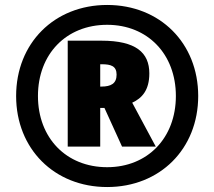

<svg xmlns="http://www.w3.org/2000/svg" viewBox="-20 -744 864 774"><path d="M412 10C625 10 779 -144 779 -357C779 -570 625 -724 412 -724C199 -724 45 -570 45 -357C45 -144 199 10 412 10ZM412 -70C247 -70 133 -188 133 -357C133 -526 247 -644 412 -644C575 -644 689 -526 689 -357C689 -188 575 -70 412 -70ZM253 -153H384V-309H401L472 -153H608L513 -330C552 -348 582 -380 582 -448C582 -532 528 -580 389 -580H253ZM389 -395H384V-485H390C427 -485 450 -478 450 -443C450 -407 427 -395 389 -395Z"/></svg>

Font: Noto Sans Kannada Black
Style: Regular
Weight: 900
Designer: Jelle Bosma - Monotype Design Team
Foundry: Monotype Imaging Inc.
Version: Version 2.005